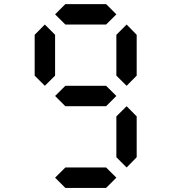

<svg xmlns="http://www.w3.org/2000/svg" viewBox="-20 -921 840 941"><path d="M500 -800.8H300.3L250 -850.6L300.3 -900.9H500L550.3 -850.6ZM600.6 -100.1 550.3 -150.4V-350.6L600.6 -400.4L649.9 -350.6V-150.4ZM199.7 -500.5 149.9 -550.3V-750.5L199.7 -800.8L250 -750.5V-550.3ZM600.6 -500.5 550.3 -550.3V-750.5L600.6 -800.8L649.9 -750.5V-550.3ZM500 -400.4H300.3L250 -450.7L300.3 -500.5H500L550.3 -450.7ZM500 0H300.3L250 -50.3L300.3 -100.1H500L550.3 -50.3Z"/></svg>

Font: E1234
Style: Regular
Weight: 400
Designer: GGBot
Version: Version 1.00;September 7, 2020